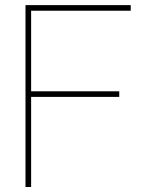

<svg xmlns="http://www.w3.org/2000/svg" viewBox="-20 -748 572 768"><path d="M82 0H104.5V-360.4H457V-382.8H104.5V-705.1H502.9V-727.5H82Z"/></svg>

Font: Raveo Display Display Thin
Style: Regular
Weight: 100
Designer: Jakub Foglar, Rasmus Andersson (Inter)
Foundry: Jakubfoglar.com
Version: Version 1.100;Glyphs 3.2.3 (3260)